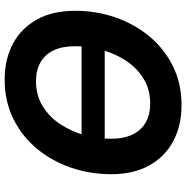

<svg xmlns="http://www.w3.org/2000/svg" viewBox="-8 -769 787 811"><g transform="rotate(-90 385.5 -363.5)"><path d="M644.5 -412.4 634.5 -314.7H164L174.1 -412.4ZM346.8 9.8Q260.4 9.8 194.6 -25.3Q128.9 -60.3 92.1 -126.7Q55.2 -193.2 55.2 -287.7Q55.2 -376.7 83.1 -457.8Q111 -538.8 163.5 -601.7Q216 -664.6 289.7 -700.9Q363.3 -737.3 454.6 -737.3Q540.8 -737.3 606.2 -702.4Q671.6 -667.5 708.6 -601Q745.5 -534.6 745.5 -439.8Q745.5 -350.5 717.5 -269.6Q689.5 -188.7 637.1 -125.7Q584.7 -62.8 511.3 -26.5Q437.9 9.8 346.8 9.8ZM352.9 -122.6Q413.1 -122.6 458.6 -150.5Q504.1 -178.5 534.7 -225Q565.3 -271.6 580.6 -327.7Q595.8 -383.7 595.8 -439.7Q595.8 -494.1 578.1 -530.9Q560.4 -567.6 527.3 -586.3Q494.3 -605 448.6 -605Q388.4 -605 342.8 -576.9Q297.1 -548.8 266.4 -502.3Q235.7 -455.7 220.3 -399.9Q204.9 -344 204.9 -288Q204.9 -233.9 222.9 -197Q240.9 -160.1 274 -141.4Q307.2 -122.6 352.9 -122.6Z"/></g></svg>

Font: Inter Variable
Style: Italic
Weight: 400
Italic angle: -9.39999°
Designer: Rasmus Andersson
Foundry: rsms
Version: Version 4.001;git-9221beed3